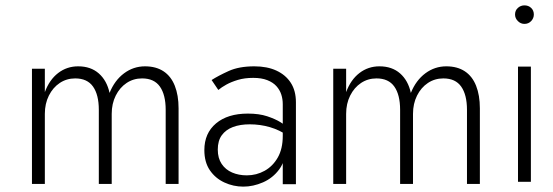

<svg xmlns="http://www.w3.org/2000/svg" viewBox="-20 -701 2058 715"><path d="M645 -298Q645 -346 631 -381.5Q617 -417 589 -435.5Q561 -454 520 -454Q477 -454 442 -428Q407 -402 388 -355Q378 -401 348 -427.5Q318 -454 271 -454Q229 -454 196.5 -429Q164 -404 147 -358V-445H99V-16H147V-277Q147 -315 162 -345Q177 -375 202.5 -392Q228 -409 260 -409Q305 -409 326.5 -378.5Q348 -348 348 -292V-16H396V-277Q396 -315 411 -345Q426 -375 451.5 -392Q477 -409 509 -409Q554 -409 575.5 -378.5Q597 -348 597 -292V-16H645Z M791 -144Q791 -177 806 -197.5Q821 -218 847.5 -228Q874 -238 910 -238Q949 -238 985 -227.5Q1021 -217 1053 -195V-225Q1044 -234 1024.5 -246Q1005 -258 975 -268Q945 -278 903 -278Q828 -278 784.5 -241.5Q741 -205 741 -142Q741 -97 761.5 -67Q782 -37 815.5 -21.5Q849 -6 886 -6Q923 -6 959.5 -22Q996 -38 1020 -70.5Q1044 -103 1044 -153L1033 -195Q1033 -147 1014.5 -114.5Q996 -82 965.5 -65Q935 -48 899 -48Q869 -48 844.5 -58.5Q820 -69 805.5 -90.5Q791 -112 791 -144ZM793 -366Q805 -376 823 -386Q841 -396 866 -403.5Q891 -411 923 -411Q954 -411 975.5 -402.5Q997 -394 1009.5 -380Q1022 -366 1027.5 -349Q1033 -332 1033 -313V-15H1082V-320Q1082 -363 1063 -392.5Q1044 -422 1009.5 -438Q975 -454 927 -454Q870 -454 831.5 -436.5Q793 -419 768 -403Z M1767 -298Q1767 -346 1753 -381.5Q1739 -417 1711 -435.5Q1683 -454 1642 -454Q1599 -454 1564 -428Q1529 -402 1510 -355Q1500 -401 1470 -427.5Q1440 -454 1393 -454Q1351 -454 1318.5 -429Q1286 -404 1269 -358V-445H1221V-16H1269V-277Q1269 -315 1284 -345Q1299 -375 1324.5 -392Q1350 -409 1382 -409Q1427 -409 1448.5 -378.5Q1470 -348 1470 -292V-16H1518V-277Q1518 -315 1533 -345Q1548 -375 1573.5 -392Q1599 -409 1631 -409Q1676 -409 1697.5 -378.5Q1719 -348 1719 -292V-16H1767Z M1898 -647Q1898 -633 1908.5 -622.5Q1919 -612 1933 -612Q1948 -612 1958 -622.5Q1968 -633 1968 -647Q1968 -662 1958 -671.5Q1948 -681 1933 -681Q1919 -681 1908.5 -671.5Q1898 -662 1898 -647ZM1909 -453V-24H1957V-453Z"/></svg>

Font: SpinnyJost
Style: Regular
Weight: 300
Version: Version 3.710